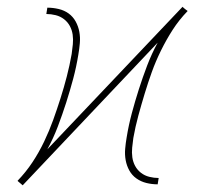

<svg xmlns="http://www.w3.org/2000/svg" viewBox="-20 -553 640 576"><path d="M48 3 47 2Q47 2 47 2Q47 2 47 2L40 -4L33 -10V-11Q58 -37 77.5 -66.5Q97 -96 112.5 -128.5Q128 -161 139.5 -193Q151 -225 161.5 -258Q172 -291 180.5 -324Q189 -357 195 -391Q197 -405 198.5 -420Q200 -435 198 -449Q196 -463 189.5 -475Q183 -487 172 -495.5Q161 -504 147 -507.5Q133 -511 119 -511L122 -530Q139 -530 156 -526Q173 -522 186 -512.5Q199 -503 207 -488.5Q215 -474 218 -457.5Q221 -441 219.5 -423.5Q218 -406 215 -389Q209 -352 199.5 -316.5Q190 -281 178.5 -245Q167 -209 153.5 -173.5Q140 -138 122 -105L528 -533V-532Q528 -532 528 -532Q528 -532 528 -532L535 -526L543 -520L542 -519Q517 -493 498 -463.5Q479 -434 463 -401.5Q447 -369 435.5 -337Q424 -305 414 -272Q404 -239 395 -206Q386 -173 380 -139Q378 -125 376.5 -110Q375 -95 377 -81Q379 -67 385.5 -55Q392 -43 403 -34.5Q414 -26 428 -22.5Q442 -19 456 -19L453 0Q436 0 419.5 -4Q403 -8 389.5 -17.5Q376 -27 368 -41.5Q360 -56 357 -72.5Q354 -89 355.5 -106.5Q357 -124 360 -141Q366 -178 375.5 -213.5Q385 -249 396.5 -285Q408 -321 421.5 -356.5Q435 -392 453 -425Z"/></svg>

Font: Iosevka Curly Slab ThEx
Style: Italic
Weight: 100
Width: 7
Italic angle: -9°
Monospace: yes
Designer: Belleve Invis
Foundry: Belleve Invis
Version: Version 11.1.0; ttfautohint (v1.8.3)